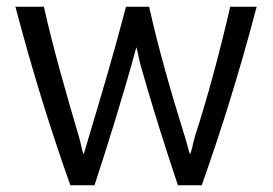

<svg xmlns="http://www.w3.org/2000/svg" viewBox="-20 -551 816 573"><path d="M746 -531H667C639 -408 600 -261 562 -145C555 -120 551 -95 547 -91C543 -99 539 -121 532 -142C492 -270 453 -405 425 -531H356C324 -407 283 -268 245 -142L230 -91C225 -98 223 -118 215 -145C180 -263 139 -405 111 -531H26C77 -337 132 -161 190 2H262C302 -120 348 -267 387 -410C391 -400 394 -374 402 -348C437 -224 476 -103 511 2H582C640 -161 695 -337 746 -531Z"/></svg>

Font: Repo
Style: Regular
Weight: 400
Designer: Stefan Peev
Foundry: Context Ltd
Version: Version 0.000